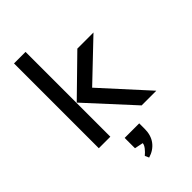

<svg xmlns="http://www.w3.org/2000/svg" viewBox="-281 -786 1119 1119"><g transform="rotate(-45 279.0 -226.5)"><path d="M75 -699H170V0H75ZM530 -499 297 -277 549 0H428L172 -279L397 -499ZM344 109Q344 162 317.5 197Q291 232 244 246L233 221Q250 207 263 190.5Q276 174 277 160L224 149V64H344Z"/></g></svg>

Font: Syne Medium
Style: Regular
Weight: 500
Designer: Lucas Descroix
Foundry: Bonjour Monde
Version: Version 2.200; ttfautohint (v1.8.4)